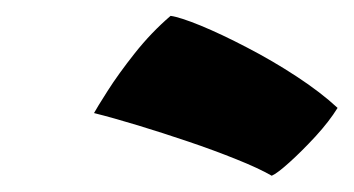

<svg xmlns="http://www.w3.org/2000/svg" viewBox="-20 -799 446 242"><path d="M195 -779Q206.5 -777.5 232.8 -766.8Q259 -756 291.2 -739.2Q323.5 -722.5 354 -702.5Q384.5 -682.5 405.5 -663Q395 -646 377.8 -627.2Q360.5 -608.5 345 -594.5Q329.5 -580.5 322.5 -577.5Q306 -587 278 -598.2Q250 -609.5 217.5 -620.5Q185 -631.5 153.8 -641Q122.5 -650.5 98.5 -656.5Q102 -663 115.5 -684.2Q129 -705.5 149.8 -731.8Q170.5 -758 195 -779Z"/></svg>

Font: Grandstander Thin Black
Style: Italic
Weight: 900
Italic angle: -15°
Version: Version 1.200